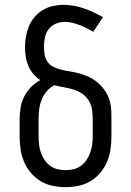

<svg xmlns="http://www.w3.org/2000/svg" viewBox="-20 -763 540 791"><path d="M250 8Q223 8 196.5 2.5Q170 -3 147.5 -16.5Q125 -30 107.5 -50.5Q90 -71 79.5 -95.5Q69 -120 65 -146.5Q61 -173 61 -200V-272Q61 -297 65 -320.5Q69 -344 80 -365.5Q91 -387 108 -404.5Q125 -422 146 -433Q130 -443 117 -458.5Q104 -474 96.5 -492Q89 -510 86 -529.5Q83 -549 83 -569Q83 -591 87 -613Q91 -635 99.5 -655.5Q108 -676 122.5 -693Q137 -710 156 -721.5Q175 -733 197 -738Q219 -743 241 -743Q284 -743 325.5 -728.5Q367 -714 404 -692L364 -632Q351 -640 337 -647Q323 -654 308.5 -659.5Q294 -665 278.5 -669Q263 -673 248 -673Q228 -673 210 -665.5Q192 -658 180.5 -643Q169 -628 165 -608.5Q161 -589 161 -570Q161 -554 164 -537.5Q167 -521 176.5 -507.5Q186 -494 201 -487Q216 -480 232 -476Q248 -472 264.5 -469.5Q281 -467 297 -463Q313 -459 328.5 -453.5Q344 -448 358 -440Q372 -432 384.5 -421Q397 -410 407 -397Q417 -384 424 -369Q431 -354 434.5 -338Q438 -322 438.5 -305.5Q439 -289 439 -272V-200Q439 -173 435 -146.5Q431 -120 420.5 -95.5Q410 -71 392.5 -50.5Q375 -30 352.5 -16.5Q330 -3 303.5 2.5Q277 8 250 8ZM250 -62Q267 -62 283.5 -66Q300 -70 313.5 -80Q327 -90 336.5 -104Q346 -118 351.5 -134Q357 -150 359.5 -166.5Q362 -183 362 -200V-272Q362 -292 359 -312Q356 -332 345.5 -349Q335 -366 318 -377.5Q301 -389 282 -394.5Q263 -400 243 -403.5Q223 -407 204 -412Q186 -403 172.5 -387Q159 -371 151.5 -352Q144 -333 141.5 -313Q139 -293 139 -272V-200Q139 -183 141 -166.5Q143 -150 148.5 -134Q154 -118 163.5 -104Q173 -90 186.5 -80Q200 -70 216.5 -66Q233 -62 250 -62Z"/></svg>

Font: Iosevka Gothic
Style: Regular
Weight: 400
Monospace: yes
Designer: Belleve Invis
Foundry: Belleve Invis
Version: Version 15.5.1; ttfautohint (v1.8.4)